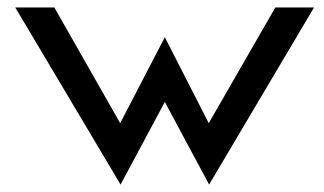

<svg xmlns="http://www.w3.org/2000/svg" viewBox="-20 -471 870 516"><path d="M303 -140 126 -451H21L304 25L423 -197L542 25L824 -451H720L541 -140L423 -371Z"/></svg>

Font: Charger
Style: ExBd
Weight: 400
Designer: Jasper
Foundry: Cannot Into Space Fonts
Version: Version 0.99